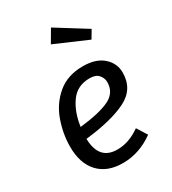

<svg xmlns="http://www.w3.org/2000/svg" viewBox="-196 -903 909 1017"><g transform="rotate(-30 258.5 -394.5)"><path d="M148 -196Q151 -65 262 -65Q299 -65 333 -77Q367 -89 403 -114L442 -52Q353 12 253 12Q157 12 104.5 -44.5Q52 -101 52 -202Q52 -281 79.5 -358.5Q107 -436 168 -487.5Q229 -539 323 -539Q403 -539 446.5 -500Q490 -461 490 -405Q490 -304 400 -259Q310 -214 148 -196ZM394 -402Q394 -426 377 -446Q360 -466 322 -466Q246 -466 205 -408Q164 -350 153 -266Q277 -280 335.5 -309Q394 -338 394 -402ZM463 -687 434 -638 235 -724 280 -801Z"/></g></svg>

Font: FiraGO
Style: Italic
Weight: 400
Italic angle: -8°
Designer: bBox Type GmbH
Foundry: bBox Type GmbH
Version: Version 1.001